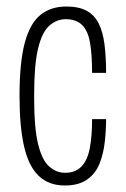

<svg xmlns="http://www.w3.org/2000/svg" viewBox="-20 -558 386 590"><path d="M179 12Q130 12 99 -17.5Q68 -47 54 -108Q40 -169 40 -263Q40 -366 56 -426Q72 -486 104 -512Q136 -538 184 -538Q222 -538 246 -525Q270 -512 283 -486.5Q296 -461 301 -422.5Q306 -384 306 -334H263Q263 -391 256.5 -427.5Q250 -464 232 -481.5Q214 -499 182 -499Q154 -499 131.5 -479Q109 -459 97 -409Q85 -359 85 -269V-253Q85 -165 97 -115.5Q109 -66 131 -46.5Q153 -27 180 -27Q212 -27 230.5 -46.5Q249 -66 256 -103Q263 -140 263 -192H306Q306 -158 302 -122Q298 -86 286 -55.5Q274 -25 248 -6.5Q222 12 179 12Z"/></svg>

Font: Archivo ExtraCondensed Thin
Style: Regular
Weight: 250
Width: 2
Designer: Hector Gatti
Foundry: Omnibus-Type
Version: Version 2.001